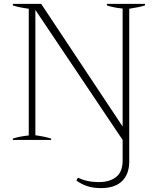

<svg xmlns="http://www.w3.org/2000/svg" viewBox="-20 -720 813 988"><path d="M373 209 381 194Q427 217 488 217Q545 217 578 190.5Q611 164 611 106V0L162 -669V-24Q212 -17 243 -7V0H46V-7Q80 -18 128 -23V-675Q76 -682 46 -692V-700H192L611 -69V-676Q562 -681 530 -692V-700H726V-692Q698 -683 645 -675V111Q645 176 608 212Q571 248 500 248Q460 248 429.5 238Q399 228 373 209Z"/></svg>

Font: Trirong ExtraLight
Style: Regular
Weight: 275
Designer: Katatrad Team
Foundry: CadsonDemak
Version: Version 1.001